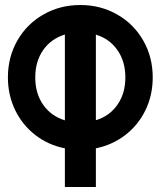

<svg xmlns="http://www.w3.org/2000/svg" viewBox="-20 -745 640 765"><path d="M238.5 -154Q172.5 -167 121 -206.8Q69.5 -246.5 40.5 -306.2Q11.5 -366 11.5 -436.5Q11.5 -517.5 49.2 -583.5Q87 -649.5 153 -687.2Q219 -725 300 -725Q381 -725 447 -687.2Q513 -649.5 550.8 -583.5Q588.5 -517.5 588.5 -436.5Q588.5 -366 559.8 -306.5Q531 -247 479.5 -207.2Q428 -167.5 362 -154V0H238.5ZM238.5 -265.5V-607.5Q183.5 -590.5 152 -545.5Q120.5 -500.5 120.5 -436.5Q120.5 -372.5 152 -327.5Q183.5 -282.5 238.5 -265.5ZM479.5 -436.5Q479.5 -500 448 -545.2Q416.5 -590.5 362 -607V-266Q416.5 -282.5 448 -327.8Q479.5 -373 479.5 -436.5Z"/></svg>

Font: JuliaMono SemiBold
Style: Regular
Weight: 600
Monospace: yes
Designer: cormullion
Foundry: corm
Version: Version 0.055; ttfautohint (v1.8.4)